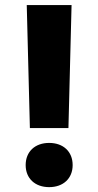

<svg xmlns="http://www.w3.org/2000/svg" viewBox="-20 -748 398 778"><path d="M101.1 -229H257.3L270 -727.5H88.4ZM179.2 10.3C236.3 10.3 274.4 -24.9 274.4 -79.1C274.4 -133.8 236.3 -168.9 179.2 -168.9C122.1 -168.9 84 -133.8 84 -79.1C84 -24.9 122.1 10.3 179.2 10.3Z"/></svg>

Font: Inter ExtraBold
Style: Regular
Weight: 800
Designer: Rasmus Andersson
Foundry: rsms
Version: Version 4.001;git-9221beed3